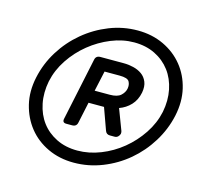

<svg xmlns="http://www.w3.org/2000/svg" viewBox="-104 -829 1033 958"><g transform="rotate(15 413.0 -350.0)"><path d="M64 -352Q80 -427 120.5 -492Q161 -557 219 -605.5Q277 -654 347.5 -682Q418 -710 494 -710Q568 -710 628.5 -681.5Q689 -653 729 -603.5Q769 -554 784.5 -488.5Q800 -423 784 -348Q768 -274 727.5 -208.5Q687 -143 629.5 -94.5Q572 -46 501 -18Q430 10 354 10Q280 10 219.5 -18.5Q159 -47 119.5 -96.5Q80 -146 64 -211.5Q48 -277 64 -352ZM356 -53Q416 -53 475.5 -76.5Q535 -100 584.5 -140.5Q634 -181 670 -235Q706 -289 719 -350Q731 -411 720 -465.5Q709 -520 678.5 -560.5Q648 -601 600.5 -624.5Q553 -648 492 -648Q433 -648 374 -624Q315 -600 265 -559.5Q215 -519 179 -465Q143 -411 130 -350Q118 -289 129 -234.5Q140 -180 170 -140Q200 -100 247.5 -76.5Q295 -53 356 -53ZM252 -190 320 -512Q324 -534 347 -534H468Q493 -534 518 -528Q543 -522 562 -508.5Q581 -495 590.5 -472Q600 -449 594 -416Q586 -376 561.5 -350Q537 -324 503 -312L544 -204Q546 -198 545 -190Q543 -182 536 -175Q529 -168 518 -168H494Q475 -168 469 -187L429 -298H349L326 -190Q322 -168 299 -168H269Q247 -168 252 -190ZM441 -364Q480 -364 497.5 -380Q515 -396 519 -416Q523 -437 514 -453Q505 -469 464 -469H386L363 -364Z"/></g></svg>

Font: SVN-Rubik
Style: Italic
Weight: 400
Italic angle: -12°
Designer: Hubert and Fischer
Foundry: Hubert & Fischer
Version: Version 2.101; ttfautohint (v1.8.3)